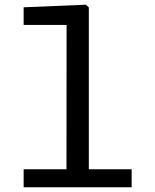

<svg xmlns="http://www.w3.org/2000/svg" viewBox="-20 -796 660 816"><path d="M80.5 0H539.5V-76.5H357.5V-764.5L345 -776L80.5 -765V-690H263L262.5 -76.5H80.5Z"/></svg>

Font: Monaspace Neon
Style: Regular
Weight: 400
Designer: Riley Cran & the Lettermatic Team
Foundry: Lettermatic
Version: Version 1.200 (Monaspace Neon)